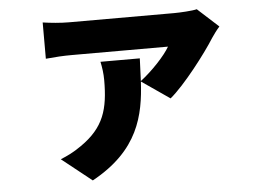

<svg xmlns="http://www.w3.org/2000/svg" viewBox="-50 -641 1099 812"><g transform="rotate(-5 500.0 -235.0)"><path d="M555 -390H388C393 -367 397 -339 397 -312C397 -188 375 -112 274 -42C240 -18 214 -6 185 6L312 107C513 -3 543 -149 551 -292L670 -210C731 -260 829 -388 867 -449C874 -460 891 -483 902 -495L813 -576C795 -571 742 -568 716 -568C677 -568 326 -568 270 -568C234 -568 193 -572 159 -577V-423C200 -427 234 -429 270 -429C326 -429 633 -429 678 -429C657 -392 601 -332 551 -294Z"/></g></svg>

Font: Noto Sans CJK TC Black
Style: Regular
Weight: 900
Designer: Ryoko NISHIZUKA 西塚涼子 (kana, bopomofo & ideographs); Paul D. Hunt (Latin, Greek & Cyrillic); Sandoll Communications 산돌커뮤니
Foundry: Adobe
Version: Version 2.004;hotconv 1.0.118;makeotfexe 2.5.65603